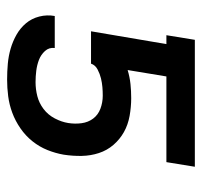

<svg xmlns="http://www.w3.org/2000/svg" viewBox="-34 -526 568 540"><g transform="rotate(90 250.0 -256.0)"><path d="M204 8Q181 8 159 6Q137 4 116.5 -2Q96 -8 77.5 -18.5Q59 -29 45.5 -45Q32 -61 26.5 -82.5Q21 -104 25 -126H115Q113 -110 123.5 -98.5Q134 -87 148.5 -81.5Q163 -76 179 -74Q195 -72 211 -72Q231 -72 250.5 -77Q270 -82 286.5 -94.5Q303 -107 313 -126Q323 -145 326 -164Q329 -183 326.5 -201.5Q324 -220 313.5 -234Q303 -248 285.5 -254.5Q268 -261 249 -261Q237 -261 225 -260Q213 -259 200.5 -256Q188 -253 175.5 -246.5Q163 -240 159 -228H68L104 -440H79L92 -520H449L436 -440H195L177 -331Q197 -337 216.5 -339Q236 -341 256 -341Q281 -341 306 -336.5Q331 -332 351.5 -320.5Q372 -309 387.5 -291Q403 -273 410.5 -250Q418 -227 418.5 -202Q419 -177 415 -151Q411 -128 402 -105.5Q393 -83 377.5 -63.5Q362 -44 341 -29.5Q320 -15 297 -6.5Q274 2 250.5 5Q227 8 204 8Z"/></g></svg>

Font: Iosevka Medium
Style: Italic
Weight: 500
Italic angle: -9°
Monospace: yes
Designer: Belleve Invis
Foundry: Belleve Invis
Version: Version 32.5.0; ttfautohint (v1.8.4)